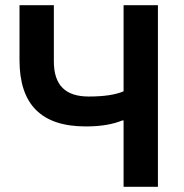

<svg xmlns="http://www.w3.org/2000/svg" viewBox="-20 -718 709 738"><path d="M455 0H587V-698H455V-367C424 -354 382 -347 321 -347C231 -347 187 -391 187 -482V-698H55V-487C55 -317 138 -232 310 -232C371 -232 416 -241 450 -255H455Z"/></svg>

Font: Braiins Sans SemiBold
Style: Regular
Weight: 600
Designer: Mike Abbink, Paul van der Laan, Pieter van Rosmalen, Jiri Chlebus, Lubos Buracinsky
Foundry: Bold Monday, Sudetype
Version: Version 1.000;hotconv 1.0.109;makeotfexe 2.5.65596